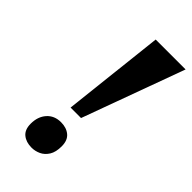

<svg xmlns="http://www.w3.org/2000/svg" viewBox="-226 -775 844 844"><g transform="rotate(45 196.0 -353.0)"><path d="M153 -238 206 -714H392L218 -238ZM156 8Q122 8 100.5 -9.5Q79 -27 79 -64Q79 -108 103.5 -135.5Q128 -163 169 -163Q203 -163 224.5 -145Q246 -127 246 -90Q246 -54 232.5 -32.5Q219 -11 198.5 -1.5Q178 8 156 8Z"/></g></svg>

Font: Noto Serif Tamil ExtraCondensed Black
Style: Italic
Weight: 900
Width: 2
Italic angle: -12°
Designer: Indian Type Foundry, Tom Grace, and the Monotype Design Team
Foundry: Monotype Imaging Inc.
Version: Version 2.003; ttfautohint (v1.8.4.7-5d5b)